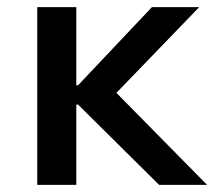

<svg xmlns="http://www.w3.org/2000/svg" viewBox="-20 -516 598 536"><path d="M84 0V-496H193V-278H198L404 -496H536L283 -234L285 -277L558 0H424L198 -224H193V0Z"/></svg>

Font: Nunito Sans 8pt SemiBold
Style: Regular
Weight: 600
Version: Version 3.101;gftools[0.9.27]